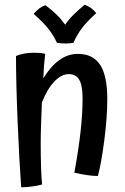

<svg xmlns="http://www.w3.org/2000/svg" viewBox="-20 -759 533 816"><path d="M153 -151Q153 -98 154.5 -49.5Q156 -1 159 25Q142 30 117 33.5Q92 37 70 37Q62 -72 55 -239.5Q48 -407 48 -521Q61 -527 82 -531Q103 -535 124 -535Q137 -535 149 -534Q161 -533 172 -530Q169 -506 167 -479.5Q165 -453 164 -426Q196 -478 232.5 -504Q269 -530 311 -530Q375 -530 405.5 -483.5Q436 -437 436 -339Q436 -259 423 -160.5Q410 -62 396 -11Q377 -11 352 -14.5Q327 -18 296 -25Q314 -124 322.5 -200.5Q331 -277 331 -340Q331 -395 317 -419.5Q303 -444 272 -444Q241 -444 210.5 -412Q180 -380 158 -323Q156 -273 154.5 -229.5Q153 -186 153 -151ZM123 -700Q136 -715 147.5 -723.5Q159 -732 173 -737Q201 -716 220 -697.5Q239 -679 257 -654Q272 -676 292 -696Q312 -716 340 -739Q356 -733 368.5 -723.5Q381 -714 389 -703Q351 -669 329.5 -641Q308 -613 292 -577Q285 -576 276 -575Q267 -574 259 -574Q250 -574 240 -575Q230 -576 222 -577Q208 -608 186.5 -635.5Q165 -663 123 -700Z"/></svg>

Font: Atma Medium
Style: Regular
Weight: 500
Designer: Gregori Vincens, Jeremie Hornus, Riccardo Olocco, Yoann Minet.
Foundry: black foundry
Version: Version 1.101;PS 1.100;hotconv 1.0.86;makeotf.lib2.5.63406